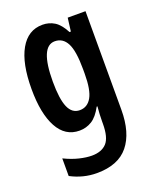

<svg xmlns="http://www.w3.org/2000/svg" viewBox="-147 -638 779 963"><g transform="rotate(-20 243.0 -156.5)"><path d="M198 -553Q233 -553 261.5 -535.5Q290 -518 314 -472H321L330 -543H425V-17Q425 106 370.5 173Q316 240 202 240Q129 240 63 205V111Q104 131 141.5 140Q179 149 208 149Q260 149 287 120Q314 91 314 17V7Q314 -33 318 -74H314Q289 -27 259 -8.5Q229 10 193 10Q117 10 77 -63.5Q37 -137 37 -268Q37 -405 79 -479Q121 -553 198 -553ZM228 -454Q150 -454 150 -267Q150 -174 169 -130Q188 -86 229 -86Q270 -86 292 -124.5Q314 -163 314 -250V-274Q314 -371 292.5 -412.5Q271 -454 228 -454Z"/></g></svg>

Font: Noto Sans Sinhala ExtraCondensed SemiBold
Style: Regular
Weight: 600
Width: 2
Designer: Jelle Bosma - Monotype Design Team
Foundry: Monotype Imaging Inc.
Version: Version 2.006; ttfautohint (v1.8.4.7-5d5b)